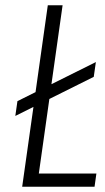

<svg xmlns="http://www.w3.org/2000/svg" viewBox="-20 -707 396 727"><path d="M38 -268 335 -416 343 -472 46 -324ZM64 0H338L345 -50H127L217 -687H161Z"/></svg>

Font: Secuela Light
Style: Italic
Weight: 300
Italic angle: -8°
Designer: Fernando Haro
Foundry: deFharo
Version: Version 1.708